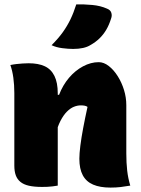

<svg xmlns="http://www.w3.org/2000/svg" viewBox="-20 -842 640 871"><path d="M571 0Q548 4 527.5 6.5Q507 9 481 9Q434 9 402.5 -4.5Q371 -18 355.5 -47Q340 -76 340 -122Q340 -145 344.5 -181Q349 -217 357.5 -262Q366 -307 377 -357Q372 -361 364 -362.5Q356 -364 347 -364Q331 -364 315 -357.5Q299 -351 283.5 -335.5Q268 -320 254.5 -294Q241 -268 231 -229L222 -412H248Q265 -456 293 -489Q321 -522 356.5 -541Q392 -560 428 -560Q451 -560 473.5 -542.5Q496 -525 514 -496.5Q532 -468 542.5 -434Q553 -400 553 -365Q553 -329 553 -292.5Q553 -256 553 -219.5Q553 -183 553 -146Q553 -103 557 -68Q561 -33 571 0ZM242 0Q230 2 218.5 3.5Q207 5 195 5.5Q183 6 171 6Q135 6 111 0.5Q87 -5 72.5 -17Q58 -29 51.5 -47Q45 -65 45 -91Q45 -132 45 -172.5Q45 -213 45 -254Q45 -295 45 -336.5Q45 -378 45 -420Q45 -457 40.5 -489.5Q36 -522 27 -547Q41 -550 55 -551.5Q69 -553 83 -554Q97 -555 110 -555Q154 -555 183 -541.5Q212 -528 227 -497.5Q242 -467 242 -419Q242 -348 242 -277Q242 -206 242 -136.5Q242 -67 242 0ZM326 -822Q361 -823 398.5 -819.5Q436 -816 465 -803Q481 -797 485 -784Q489 -771 484 -758Q475 -729 462 -707Q449 -685 431.5 -668Q414 -651 391 -638Q377 -629 357 -624.5Q337 -620 312 -620Q290 -620 262.5 -623.5Q235 -627 214 -637Q245 -668 265 -696Q285 -724 299.5 -754Q314 -784 326 -822Z"/></svg>

Font: Recursive Casual Black
Style: Regular
Weight: 900
Version: Version 1.047